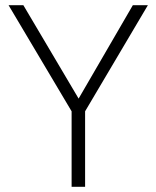

<svg xmlns="http://www.w3.org/2000/svg" viewBox="-20 -720 602 740"><path d="M256 -291 13 -700H70L283 -340L492 -700H550L308 -291V0H256Z"/></svg>

Font: KoHo Light
Style: Regular
Weight: 300
Version: Version 1.000; ttfautohint (v1.6)